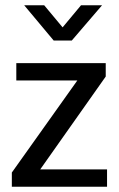

<svg xmlns="http://www.w3.org/2000/svg" viewBox="-20 -710 451 730"><path d="M382 -419 133 -66H387V0H25V-54L274 -404H42V-470H382ZM72 -690H148L218 -606L288 -690H368L253 -556H184Z"/></svg>

Font: Mukta
Style: Regular
Weight: 400
Designer: Girish Dalvi and Yashodeep Gholap
Foundry: Ek Type
Version: Version 2.538;PS 1.001;hotconv 16.6.51;makeotf.lib2.5.65220;